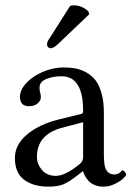

<svg xmlns="http://www.w3.org/2000/svg" viewBox="-20 -693 497 723"><path d="M244.1 -670.9Q250 -672.9 257.8 -672.9Q289.1 -672.9 313 -649.9L315.9 -639.2L201.2 -529.8Q182.6 -511.2 170.9 -511.2Q165.5 -511.2 161.4 -515.1Q157.2 -519 157.2 -523.9Q157.2 -531.7 159.2 -536.4Q161.1 -541 168.5 -551.8ZM293 -232.9 213.9 -211.9Q119.1 -187 119.1 -102.1Q119.1 -75.2 137.9 -53Q156.7 -30.8 190.9 -30.8Q225.1 -30.8 278.8 -74.2Q293 -85 293 -100.1ZM293 -47.9H291L271 -32.2Q237.8 -6.3 217 1.7Q196.3 9.8 162.1 9.8Q105.5 9.8 70.8 -16.1Q36.1 -42 36.1 -98.1Q36.1 -147.9 81.5 -186.3Q127 -224.6 201.2 -243.2L287.1 -264.2Q293 -266.1 293 -275.9Q293 -405.8 211.9 -405.8Q178.7 -405.8 153.8 -395.3Q128.9 -384.8 128.9 -363.8Q128.9 -350.1 130.9 -344.2Q133.8 -338.4 133.8 -326.2Q133.8 -314.5 121.8 -303.7Q109.9 -293 89.8 -293Q55.2 -293 55.2 -328.1Q55.2 -354.5 79.1 -380.4Q103 -406.2 141.6 -422.6Q180.2 -439 220.2 -439Q244.1 -439 264.2 -435.3Q284.2 -431.6 304.7 -420.4Q325.2 -409.2 339.4 -391.1Q353.5 -373 362.3 -342Q371.1 -311 371.1 -270V-121.1Q371.1 -106.9 371.3 -98.6Q371.6 -90.3 372.8 -78.9Q374 -67.4 376.5 -61Q378.9 -54.7 383.3 -48.3Q387.7 -42 394.8 -39.1Q401.9 -36.1 411.1 -36.1Q420.4 -36.1 426.8 -40Q433.1 -43.9 436.5 -47.9Q439.9 -51.8 441.9 -51.8Q444.8 -51.8 450 -45.9Q455.1 -40 455.1 -35.2Q455.1 -31.7 444.6 -21.5Q434.1 -11.2 413.1 -0.7Q392.1 9.8 370.1 9.8Q351.6 9.8 336.9 3.9Q322.3 -2 313.7 -11.5Q305.2 -21 300.3 -29.8Q295.4 -38.6 293 -47.9Z"/></svg>

Font: Linux Libertine G
Style: Regular
Weight: 400
Designer: Philipp H. Poll
Foundry: Philipp H. Poll
Version: Version 4.7.5